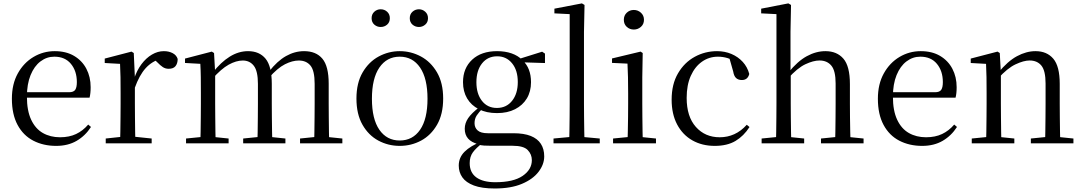

<svg xmlns="http://www.w3.org/2000/svg" viewBox="-20 -825 6232 1105"><path d="M303.3 14.6Q229.5 14.6 171.6 -15.4Q113.7 -45.5 81.1 -106.2Q48.4 -167 48.4 -256.8Q48.4 -341.1 82.5 -402.5Q116.6 -463.8 172.8 -497.2Q229 -530.6 294.9 -530.6Q360.2 -530.6 406.4 -503.3Q452.6 -475.9 477.1 -429.2Q501.7 -382.4 501.7 -323.2Q501.7 -286.8 495.4 -262.9H86.6V-294.2H377.3Q403.6 -294.2 413 -308.2Q422.3 -322.1 422.3 -352.3Q422.3 -416.2 388.2 -457.5Q354.2 -498.8 292.6 -498.8Q248.8 -498.8 213 -471.6Q177.1 -444.5 156 -392.8Q134.9 -341.2 134.9 -268.7Q134.9 -188 159.4 -135.9Q183.9 -83.8 226.9 -59.4Q270 -35 325.5 -35Q378.5 -35 417.8 -53.7Q457.2 -72.3 487.7 -108.1L503.6 -94.3Q471 -43.5 421 -14.4Q371 14.6 303.3 14.6Z M588.5 0V-27.8L698.6 -39.6H739.9L852.9 -27.8V0ZM670.9 0Q672.1 -24.4 672.6 -65.3Q673.1 -106.3 673.6 -150.7Q674.1 -195.1 674.1 -228.5V-289.4Q674.1 -341 673.5 -380.9Q672.9 -420.7 670.9 -457.5L582.8 -462.4V-487.9L736.9 -528L749.9 -519.8L756.3 -379V-378V-228.5Q756.3 -195.1 756.8 -150.7Q757.3 -106.3 757.8 -65.3Q758.3 -24.4 759.3 0ZM755.5 -318.6 733.9 -371H751.7Q767.2 -419.5 794.1 -455.5Q821 -491.4 854.4 -511Q887.8 -530.6 923 -530.6Q951.9 -530.6 973.7 -519.1Q995.6 -507.7 1002.6 -485.6Q1002.4 -459.5 990 -444.3Q977.7 -429.1 950.7 -429.1Q932.2 -429.1 917.3 -438.7Q902.5 -448.4 884.8 -466.9L861.8 -488.8L907.3 -487.2Q855 -473 818.4 -432.7Q781.8 -392.5 755.5 -318.6Z M1050.7 0V-27.8L1159.4 -38.6H1191.8L1295.7 -27.8V0ZM1132.9 0Q1134.1 -24.4 1134.6 -65.3Q1135.1 -106.3 1135.6 -150.7Q1136.1 -195.1 1136.1 -228.5V-290.4Q1136.1 -341 1135.6 -380.9Q1135.1 -420.7 1132.9 -457.7L1044.8 -462.6V-487.9L1198.9 -528L1211.9 -519.8L1218.3 -406.1V-403.1V-228.5Q1218.3 -195.1 1218.8 -150.7Q1219.3 -106.3 1219.8 -65.3Q1220.3 -24.4 1221.3 0ZM1379.5 0V-27.8L1486.6 -38.6H1520L1622.6 -27.8V0ZM1461.2 0Q1462.4 -24.4 1462.9 -64.8Q1463.4 -105.3 1463.9 -149.7Q1464.4 -194.1 1464.4 -228.5V-342.2Q1464.4 -416 1440.8 -446.4Q1417.2 -476.7 1377.3 -476.7Q1339.5 -476.7 1296.1 -452.8Q1252.8 -428.8 1201.4 -370.6L1192.1 -406H1203.2Q1251.5 -467.6 1302.4 -499.1Q1353.2 -530.6 1407.6 -530.6Q1472.7 -530.6 1508.5 -487.1Q1544.2 -443.5 1544.2 -342.4V-228.5Q1544.2 -194.1 1544.7 -149.7Q1545.2 -105.3 1545.8 -64.8Q1546.4 -24.4 1547.4 0ZM1706.8 0V-27.8L1812.7 -38.6H1845.9L1950.3 -27.8V0ZM1787.2 0Q1788.9 -24.4 1789.4 -64.8Q1789.9 -105.3 1790.4 -149.7Q1790.9 -194.1 1790.9 -228.5V-342.2Q1790.9 -418.5 1766.8 -447.6Q1742.7 -476.7 1699.6 -476.7Q1662.6 -476.7 1619.8 -455.1Q1577 -433.4 1526.9 -376.5L1516.4 -412.6H1527.8Q1575.7 -474 1626 -502.3Q1676.2 -530.6 1730.1 -530.6Q1799.1 -530.6 1835.4 -487.2Q1871.7 -443.9 1871.7 -343.5V-228.5Q1871.7 -194.1 1872.2 -149.7Q1872.7 -105.3 1873.2 -64.8Q1873.7 -24.4 1874.7 0Z M2280.5 14.6Q2214.2 14.6 2157.4 -15.9Q2100.6 -46.5 2066 -107.4Q2031.4 -168.3 2031.4 -257.8Q2031.4 -347.6 2067.1 -408.5Q2102.7 -469.3 2159.7 -500Q2216.7 -530.6 2280.5 -530.6Q2345.2 -530.6 2402.2 -500.1Q2459.2 -469.5 2494.9 -408.7Q2530.5 -347.8 2530.5 -257.8Q2530.5 -168 2495.4 -107.2Q2460.3 -46.3 2403.5 -15.8Q2346.7 14.6 2280.5 14.6ZM2280.5 -16.4Q2355 -16.4 2397.7 -78.2Q2440.4 -140.1 2440.4 -256.6Q2440.4 -373.4 2397.7 -436.1Q2355 -498.8 2280.5 -498.8Q2206.1 -498.8 2163.3 -436.1Q2120.5 -373.4 2120.5 -256.6Q2120.5 -140.1 2163.3 -78.2Q2206.1 -16.4 2280.5 -16.4ZM2170.7 -669.7Q2149.9 -669.7 2134.3 -683.3Q2118.7 -696.9 2118.7 -720.3Q2118.7 -743.4 2134.3 -757.5Q2149.9 -771.6 2170.7 -771.6Q2192.4 -771.6 2208 -757.5Q2223.6 -743.4 2223.6 -720.3Q2223.6 -696.9 2208 -683.3Q2192.4 -669.7 2170.7 -669.7ZM2391.2 -669.7Q2369.7 -669.7 2354 -683.3Q2338.3 -696.9 2338.3 -720.3Q2338.3 -743.4 2354 -757.5Q2369.7 -771.6 2391.2 -771.6Q2411.4 -771.6 2427.3 -757.5Q2443.2 -743.4 2443.2 -720.3Q2443.2 -696.9 2427.3 -683.3Q2411.4 -669.7 2391.2 -669.7Z M2827.5 259.8Q2752.9 259.8 2707.3 242.6Q2661.7 225.4 2641 195.8Q2620.2 166.2 2620.2 128Q2620.2 81.5 2653.8 48.1Q2687.4 14.6 2752.6 -11.3L2757.8 -2.4Q2719.2 27 2701.2 52.1Q2683.2 77.1 2683.2 113.8Q2683.2 168.1 2721.4 195.9Q2759.7 223.7 2830.5 223.7Q2934.6 223.7 2987.8 187.3Q3040.9 151 3040.9 96.6Q3040.9 63.1 3017.1 38.5Q2993.3 13.9 2929.8 13.9H2807Q2783.9 13.9 2765.9 12.8Q2747.9 11.7 2731.8 6.9V4.5Q2654.7 -15.2 2654.7 -83.9Q2654.7 -115.9 2674.3 -144.9Q2694 -173.9 2739.3 -208.6V-217.6L2762.1 -206.2Q2735.8 -179.2 2723.4 -160.2Q2711.1 -141.1 2711.1 -115.9Q2711.1 -90.3 2729 -74.3Q2746.9 -58.2 2787.7 -58.2H2934.5Q2995.4 -58.2 3034.5 -42.6Q3073.6 -26.9 3092.8 2.8Q3112.1 32.6 3112.1 75Q3112.1 121.1 3079.5 163.8Q3046.9 206.5 2983.7 233.1Q2920.5 259.8 2827.5 259.8ZM2840.4 -174.1Q2779.8 -174.1 2735.8 -196.5Q2691.8 -218.9 2668.3 -258.7Q2644.7 -298.6 2644.7 -351.9Q2644.7 -432.7 2697.5 -481.7Q2750.3 -530.6 2840.6 -530.6Q2887.5 -530.6 2924.4 -517.7Q2961.3 -504.7 2985.1 -480.5L2987.8 -477.8Q3036.1 -432.4 3036.1 -351.9Q3036.1 -298.6 3012.2 -258.7Q2988.2 -218.9 2944.3 -196.5Q2900.5 -174.1 2840.4 -174.1ZM2839.6 -203.7Q2894.5 -203.7 2927.2 -244.9Q2960 -286.1 2960 -352.7Q2960 -420.4 2927.1 -460.7Q2894.3 -501 2841.4 -501Q2786.8 -501 2754.3 -460.2Q2721.8 -419.4 2721.8 -351.9Q2721.8 -285.3 2753.7 -244.5Q2785.6 -203.7 2839.6 -203.7ZM2954.9 -467.3V-483.9H2960.9L3100.1 -527.5L3116.5 -516.5V-462.2Z M3165.6 0V-27.8L3282.5 -38.6H3314.1L3431.7 -27.8V0ZM3255.7 0Q3256.7 -31.5 3257.2 -70.8Q3257.7 -110.1 3258.2 -151.5Q3258.7 -192.9 3258.7 -228.5V-743.7L3170.7 -748.1V-775.1L3329.1 -805.5L3344.1 -796.5L3340.9 -641V-228.5Q3340.9 -192.9 3341.4 -151.5Q3341.9 -110.1 3342.5 -70.8Q3343.1 -31.5 3344.1 0Z M3508.3 0V-27.8L3618.1 -38.6H3649.5L3755.3 -27.8V0ZM3591.3 0Q3592.3 -24.4 3593.2 -65.3Q3594.1 -106.3 3594.6 -150.7Q3595.1 -195.1 3595.1 -228.5V-288.8Q3595.1 -339.6 3594.2 -380.6Q3593.3 -421.6 3591.3 -458.9L3502.3 -463V-488.6L3666.7 -528L3678.9 -519.8L3676.5 -380.2V-228.5Q3676.5 -195.1 3677 -150.7Q3677.5 -106.3 3678.1 -65.3Q3678.7 -24.4 3679.7 0ZM3627.8 -655Q3603.9 -655 3587.1 -670.5Q3570.3 -686 3570.3 -711.1Q3570.3 -735.9 3587.1 -751.8Q3603.9 -767.7 3627.8 -767.7Q3651.2 -767.7 3668.7 -751.8Q3686.2 -735.9 3686.2 -711.1Q3686.2 -686 3668.7 -670.5Q3651.2 -655 3627.8 -655Z M4093.6 14.6Q4020.8 14.6 3964.8 -17.1Q3908.8 -48.8 3877.1 -108.5Q3845.4 -168.3 3845.4 -251.4Q3845.4 -340.7 3882.2 -403.2Q3918.9 -465.8 3978.5 -498.2Q4038 -530.6 4106.8 -530.6Q4151.5 -530.6 4189.7 -514.4Q4227.9 -498.1 4254.7 -468.8Q4281.5 -439.5 4292.2 -399.3Q4283.3 -364.4 4249.7 -364.4Q4229 -364.4 4216.6 -375.7Q4204.1 -386.9 4199.7 -413.5L4174.7 -501.6L4224.8 -461.9Q4194.5 -482.4 4167.4 -490.6Q4140.3 -498.8 4112 -498.8Q4060.9 -498.8 4019.9 -469.9Q3979 -441 3955.5 -388.2Q3931.9 -335.4 3931.9 -261.5Q3931.9 -153.9 3984.9 -94.5Q4037.8 -35 4122.2 -35Q4167 -35 4205.9 -52.7Q4244.9 -70.3 4277.8 -106.9L4293.6 -93.9Q4260.6 -42.3 4212.9 -13.8Q4165.2 14.6 4093.6 14.6Z M4363.3 0V-27.8L4472.1 -38.6H4504.7L4608.1 -27.8V0ZM4445.7 0Q4446.7 -24.4 4447.2 -65.3Q4447.7 -106.3 4448.2 -150.7Q4448.7 -195.1 4448.7 -228.5V-743.7L4360.7 -748.1V-775.1L4517.1 -805.5L4532.5 -796.5L4529.5 -641V-411.6L4530.9 -399.2V-228.5Q4530.9 -195.1 4531.4 -150.7Q4531.9 -106.3 4532.5 -65.3Q4533.1 -24.4 4534.1 0ZM4705 0V-27.8L4812.5 -38.6H4844.7L4950 -27.8V0ZM4786 0Q4787.2 -24.4 4787.7 -64.8Q4788.2 -105.3 4788.7 -149.7Q4789.2 -194.1 4789.2 -228.5V-344.3Q4789.2 -418.1 4764.4 -447.5Q4739.7 -476.9 4696.4 -476.9Q4661.3 -476.9 4615 -455.2Q4568.8 -433.5 4514.4 -372.6L4495.4 -407H4517.2Q4569.8 -472.4 4623.1 -501.5Q4676.4 -530.6 4730.5 -530.6Q4796.6 -530.6 4834 -487.3Q4871.4 -443.9 4871.4 -341.1V-228.5Q4871.4 -194.1 4871.9 -149.7Q4872.4 -105.3 4873.3 -64.8Q4874.2 -24.4 4875.2 0Z M5287.3 14.6Q5213.5 14.6 5155.6 -15.4Q5097.7 -45.5 5065.1 -106.2Q5032.4 -167 5032.4 -256.8Q5032.4 -341.1 5066.5 -402.5Q5100.6 -463.8 5156.8 -497.2Q5213 -530.6 5278.9 -530.6Q5344.2 -530.6 5390.4 -503.3Q5436.6 -475.9 5461.1 -429.2Q5485.7 -382.4 5485.7 -323.2Q5485.7 -286.8 5479.4 -262.9H5070.6V-294.2H5361.3Q5387.6 -294.2 5397 -308.2Q5406.3 -322.1 5406.3 -352.3Q5406.3 -416.2 5372.2 -457.5Q5338.2 -498.8 5276.6 -498.8Q5232.8 -498.8 5197 -471.6Q5161.1 -444.5 5140 -392.8Q5118.9 -341.2 5118.9 -268.7Q5118.9 -188 5143.4 -135.9Q5167.9 -83.8 5210.9 -59.4Q5254 -35 5309.5 -35Q5362.5 -35 5401.8 -53.7Q5441.2 -72.3 5471.7 -108.1L5487.6 -94.3Q5455 -43.5 5405 -14.4Q5355 14.6 5287.3 14.6Z M5572.7 0V-27.8L5681.4 -38.6H5713.8L5817.7 -27.8V0ZM5654.9 0Q5656.1 -24.4 5656.6 -65.3Q5657.1 -106.3 5657.6 -150.7Q5658.1 -195.1 5658.1 -228.5V-289.4Q5658.1 -340.8 5657.5 -380.8Q5656.9 -420.7 5654.9 -457.5L5566.8 -462.4V-487.9L5720.9 -528L5733.9 -519.8L5740.3 -403.1V-401.7V-228.5Q5740.3 -195.1 5740.8 -150.7Q5741.3 -106.3 5741.8 -65.3Q5742.3 -24.4 5743.3 0ZM5912.8 0V-27.8L6020.3 -38.6H6053.3L6157.8 -27.8V0ZM5994.5 0Q5995.5 -24.4 5996 -64.8Q5996.5 -105.3 5997 -149.7Q5997.5 -194.1 5997.5 -228.5V-344.3Q5997.5 -418.1 5973.4 -447.5Q5949.3 -476.9 5905.6 -476.9Q5871.9 -476.9 5824.8 -454.8Q5777.6 -432.7 5723.2 -372.4L5714.7 -406H5724.8Q5779.4 -472.9 5833.1 -501.7Q5886.9 -530.6 5939.5 -530.6Q6005 -530.6 6042 -487.1Q6079 -443.5 6079 -342.4V-228.5Q6079 -194.1 6079.5 -149.7Q6080 -105.3 6080.6 -64.8Q6081.2 -24.4 6082.2 0Z"/></svg>

Font: Noto Serif SC ExtraLight
Style: Regular
Weight: 200
Designer: Ryoko NISHIZUKA 西塚涼子 (kana & ideographs); Frank Grießhammer (Latin, Greek & Cyrillic); Wenlong ZHANG 张文龙 (bopomofo); San
Foundry: Adobe
Version: Version 2.002-H1;hotconv 1.1.0;makeotfexe 2.6.0